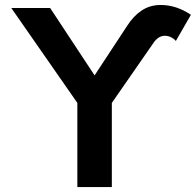

<svg xmlns="http://www.w3.org/2000/svg" viewBox="-20 -755 790 775"><path d="M431.4 -339.6 598.1 -579.8Q607.2 -594.2 619.3 -602.4Q631.3 -610.6 645.5 -610.6Q660.9 -610.6 674.3 -602.5Q683.6 -597.4 689.9 -589.8L750.5 -695.1Q746.6 -698 742.4 -700.7Q738.3 -703.4 733.9 -705.6Q683.1 -734.9 628.2 -734.9Q585 -734.9 551.4 -712.3Q517.8 -689.7 492.4 -649.4L361.8 -450.7L182.4 -722.7H25.6L292.2 -339.6V0H431.4Z"/></svg>

Font: Giphurs
Style: Regular
Weight: 400
Version: Version 2.010